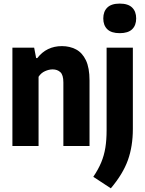

<svg xmlns="http://www.w3.org/2000/svg" viewBox="-20 -812 808 1068"><path d="M49 0V-547H170L181 -489H187.5Q239 -555.5 324.5 -555.5Q368 -555.5 402.8 -537.2Q437.5 -519 457.8 -477Q478 -435 478 -364V0H332.5V-353.5Q332.5 -395 315.8 -410.5Q299 -426 272.5 -426Q252.5 -426 230.5 -416.2Q208.5 -406.5 194.5 -385V0ZM596.5 235.5 499 171.5Q527 130 543 91.5Q559 53 566 10Q573 -33 573 -88V-547H719V-95Q719 1.5 691.5 78.5Q664 155.5 596.5 235.5ZM646 -627.5Q599.5 -627.5 577 -649.2Q554.5 -671 554.5 -709.5Q554.5 -748 577 -770Q599.5 -792 646 -792Q692.5 -792 715 -770Q737.5 -748 737.5 -709.5Q737.5 -671 715 -649.2Q692.5 -627.5 646 -627.5Z"/></svg>

Font: Encode Sans Cnd
Style: Bold
Weight: 700
Width: 3
Designer: Multiple Designers
Foundry: Impallari Type
Version: Version 3.002; ttfautohint (v1.8.3) -l 8 -r 50 -G 200 -x 14 